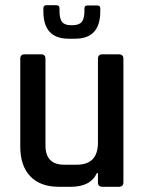

<svg xmlns="http://www.w3.org/2000/svg" viewBox="-20 -719 557 739"><path d="M252 0H207Q135 0 96.5 -40.5Q58 -81 58 -155V-493Q58 -510 75 -510H138Q155 -510 155 -493V-159Q155 -85 227 -85H275Q357 -85 357 -170V-493Q357 -510 374 -510H437Q455 -510 455 -493V-17Q455 0 437 0H374Q357 0 357 -17V-53H353Q329 0 252 0ZM147 -675V-687Q147 -699 159 -699H197Q209 -699 209 -687V-677Q209 -647 219 -634.5Q229 -622 253 -622H259Q284 -622 294.5 -634.5Q305 -647 305 -677V-687Q305 -698 317 -698H354Q366 -698 366 -687V-675Q366 -570 269 -570H244Q147 -570 147 -675Z"/></svg>

Font: Rajdhani Semibold
Style: Regular
Weight: 600
Designer: Satya Rajpurohit, Jyotish Sonowal
Foundry: Indian Type Foundry
Version: Version 1.200;PS 1.0;hotconv 1.0.78;makeotf.lib2.5.61930; tt